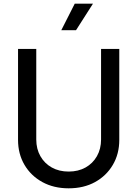

<svg xmlns="http://www.w3.org/2000/svg" viewBox="-20 -1011 746 1043"><path d="M353 12Q435 12 496.5 -22Q558 -56 593 -115.5Q628 -175 628 -251V-745H529V-253Q529 -202 506.5 -162.5Q484 -123 444.5 -101Q405 -79 353 -79Q301 -79 261.5 -101Q222 -123 199.5 -162.5Q177 -202 177 -253V-745H78V-251Q78 -175 113 -115.5Q148 -56 210 -22Q272 12 353 12ZM313 -847H393L485 -991H386Z"/></svg>

Font: Plus Jakarta Sans Medium
Style: Regular
Weight: 500
Designer: Gumpita Rahayu
Foundry: Tokotype
Version: Version 2.004; ttfautohint (v1.8.3)